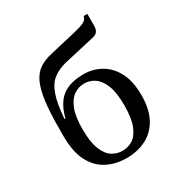

<svg xmlns="http://www.w3.org/2000/svg" viewBox="-164 -793 857 916"><g transform="rotate(-30 264.0 -335.0)"><path d="M270 10Q210 10 162.5 -14.5Q115 -39 87.5 -92Q60 -145 60 -230V-270Q60 -362 68 -422Q76 -482 93 -518Q110 -554 138 -572.5Q166 -591 205 -600L355 -635Q389 -643 407.5 -652Q426 -661 430 -680H450V-615Q450 -596 442.5 -585Q435 -574 420 -570L245 -530Q202 -519 173 -497Q144 -475 127.5 -429Q111 -383 105 -300H110Q129 -375 172 -407.5Q215 -440 290 -440Q340 -440 383.5 -416Q427 -392 453.5 -342.5Q480 -293 480 -215Q480 -138 452.5 -88Q425 -38 377.5 -14Q330 10 270 10ZM270 -30Q300 -30 326 -46Q352 -62 368.5 -102.5Q385 -143 385 -215Q385 -285 368.5 -325.5Q352 -366 326 -383Q300 -400 270 -400Q240 -400 214 -383Q188 -366 171.5 -325.5Q155 -285 155 -215Q155 -143 171.5 -102.5Q188 -62 214 -46Q240 -30 270 -30Z"/></g></svg>

Font: El Messiri
Style: Regular
Weight: 400
Designer: Mohamed Gaber
Foundry: Kief Type Foundry
Version: Version 2.020